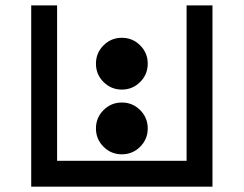

<svg xmlns="http://www.w3.org/2000/svg" viewBox="-20 -704 919 724"><path d="M97.7 -683.6H195.3V-97.7H683.6V-683.6H781.2V0H97.7ZM439.5 -366.2Q398.9 -366.2 370.4 -394.8Q341.8 -423.3 341.8 -463.9Q341.8 -504.4 370.4 -533Q398.9 -561.5 439.5 -561.5Q480 -561.5 508.5 -533Q537.1 -504.4 537.1 -463.9Q537.1 -423.3 508.5 -394.8Q480 -366.2 439.5 -366.2ZM439.5 -122.1Q398.9 -122.1 370.4 -150.6Q341.8 -179.2 341.8 -219.7Q341.8 -260.3 370.4 -288.8Q398.9 -317.4 439.5 -317.4Q480 -317.4 508.5 -288.8Q537.1 -260.3 537.1 -219.7Q537.1 -179.2 508.5 -150.6Q480 -122.1 439.5 -122.1Z"/></svg>

Font: BabelStone Leeson
Style: Regular
Weight: 400
Designer: Andrew West
Foundry: BabelStone
Version: Version 1.02 November 6, 2013